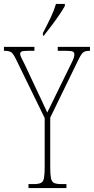

<svg xmlns="http://www.w3.org/2000/svg" viewBox="-28 -951 475 971"><path d="M116 0V-20H142Q167 -20 179 -26Q191 -32 194.5 -51Q198 -70 198 -108V-354L53 -651Q38 -682 27 -688Q16 -694 -6 -694H-8V-714H146V-694H115Q87 -694 80.5 -690Q74 -686 74 -678Q74 -671 80.5 -658Q87 -645 97 -625L151 -510Q167 -477 181.5 -445.5Q196 -414 211 -382Q219 -397 229.5 -419.5Q240 -442 256 -474L333 -631Q344 -653 346 -661.5Q348 -670 348 -677Q348 -685 341 -689.5Q334 -694 307 -694H264V-714H427V-694H425Q406 -694 395.5 -688Q385 -682 370 -652L226 -356V-108Q226 -70 229.5 -51Q233 -32 245 -26Q257 -20 282 -20H308V0ZM189 -784Q212 -828 228.5 -862.5Q245 -897 255 -931H300V-921Q291 -904 273 -877.5Q255 -851 234 -823Q213 -795 194 -771H189Z"/></svg>

Font: Noto Serif Georgian ExtraCondensed Thin
Style: Regular
Weight: 100
Width: 2
Designer: Monotype Design Team, Akaki Razmadze
Foundry: Google LLC
Version: Version 2.003; ttfautohint (v1.8.4.7-5d5b)